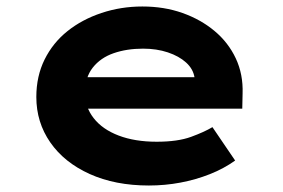

<svg xmlns="http://www.w3.org/2000/svg" viewBox="-20 -562 874 592"><path d="M439 10Q335 10 256.5 -25.5Q178 -61 135 -123Q92 -185 92 -263Q92 -327 117.5 -378.5Q143 -430 188 -466Q233 -502 293 -522Q353 -542 419 -542Q486 -542 542.5 -522Q599 -502 641.5 -466.5Q684 -431 707 -382Q730 -333 728 -274L727 -227H203L180 -324H597L580 -302V-322Q576 -349 554 -369Q532 -389 497.5 -400.5Q463 -412 421 -412Q371 -412 330.5 -398Q290 -384 266 -353.5Q242 -323 242 -275Q242 -232 269 -197.5Q296 -163 346 -144Q396 -125 463 -125Q528 -125 569 -140Q610 -155 635 -170L705 -67Q670 -42 627 -25Q584 -8 536.5 1Q489 10 439 10Z"/></svg>

Font: Lexend Peta
Style: Bold
Weight: 700
Designer: Bonnie Shaver-Troup, Thomas Jockin
Foundry: Lexend
Version: Version 1.007